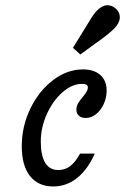

<svg xmlns="http://www.w3.org/2000/svg" viewBox="-20 -685 468 717"><path d="M61.3 -138.7Q61.3 -212.9 93.1 -279Q125 -345.2 177.8 -385.5Q230.6 -425.8 289.5 -425.8Q331.5 -425.8 354.8 -404.8Q378.2 -383.9 378.2 -346.8Q378.2 -320.2 367.3 -296.4Q356.5 -272.6 338.3 -258.5Q320.2 -244.4 300 -244.4Q283.9 -244.4 274.6 -252.8Q265.3 -261.3 265.3 -275.8Q265.3 -287.9 271.4 -298.8Q277.4 -309.7 289.5 -323.4Q299.2 -335.5 303.6 -343.1Q308.1 -350.8 308.1 -358.1Q308.1 -365.3 302.8 -368.5Q297.6 -371.8 286.3 -371.8Q249.2 -371.8 213.3 -340.3Q177.4 -308.9 154.8 -258.9Q132.3 -208.9 132.3 -156.5Q132.3 -104 148.8 -77Q165.3 -50 197.6 -50Q222.6 -50 241.9 -64.5Q261.3 -79 279 -111.3H333.9Q307.3 -51.6 267.7 -20.2Q228.2 11.3 179 11.3Q122.6 11.3 91.9 -27.8Q61.3 -66.9 61.3 -138.7ZM297.6 -579.8Q309.7 -600 320.2 -616.5Q330.6 -633.1 339.5 -642.7Q358.9 -663.7 377.8 -665.3Q396.8 -666.9 412.9 -652.4Q428.2 -638.7 427.4 -619Q426.6 -599.2 407.3 -579Q395.2 -566.9 376.2 -552Q357.3 -537.1 333.9 -521Q315.3 -507.3 306.5 -500.8Q297.6 -494.4 279.8 -481.5L252.4 -506.5Q265.3 -527.4 276.6 -545.6Q287.9 -563.7 297.6 -579.8Z"/></svg>

Font: Playfair Micro SmCond SmLight
Style: Italic
Weight: 360
Width: 4
Italic angle: -15.6°
Designer: Claus Eggers Sørensen
Foundry: Claus Eggers Sørensen
Version: Version 2.203;Glyphs 3.3 (3326)